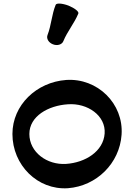

<svg xmlns="http://www.w3.org/2000/svg" viewBox="-20 -1011 744 1066"><path d="M332 -783C354 -837 393 -882 415 -936C419 -947 394 -966 360 -980C325 -993 293 -995 289 -984C267 -930 265 -871 244 -817C236 -797 250 -774 274 -765C299 -755 325 -764 332 -783ZM357 34C516 22 644 -104 655 -263C667 -436 521 -579 347 -567C183 -555 49 -428 49 -267C49 -95 188 45 357 34ZM143 -267C143 -366 248 -425 357 -432C466 -440 568 -369 561 -270C554 -170 453 -108 347 -101C241 -94 143 -166 143 -267Z"/></svg>

Font: Nupuram Expanded Bold
Style: Regular
Weight: 700
Width: 7
Designer: Santhosh Thottingal (santhosh.thottingal@gmail.com)
Foundry: SMC
Version: Version 1.000